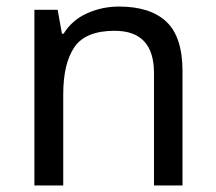

<svg xmlns="http://www.w3.org/2000/svg" viewBox="-20 -566 658 586"><path d="M343 -546Q439 -546 488 -499.5Q537 -453 537 -349V0H450V-343Q450 -472 330 -472Q241 -472 207 -422Q173 -372 173 -278V0H85V-536H156L169 -463H174Q200 -505 246 -525.5Q292 -546 343 -546Z"/></svg>

Font: Noto Sans Coptic
Style: Regular
Weight: 400
Designer: Monotype Design Team, Denis Moyogo Jacquerye
Foundry: Monotype Imaging Inc.
Version: Version 2.002; ttfautohint (v1.8.4.7-5d5b)